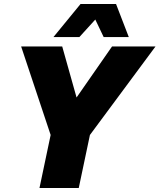

<svg xmlns="http://www.w3.org/2000/svg" viewBox="-20 -943 800 963"><path d="M178 0 234 -266 86 -710H292L364 -454L542 -710H760L431 -266L375 0ZM248 -757 384 -923H562L626 -757H500L458 -845L378 -757Z"/></svg>

Font: Geist Black
Style: Italic
Weight: 900
Italic angle: -12°
Designer: Basement.studio, Andrés Briganti, Mateo Zaragoza
Foundry: Basement.studio, Vercel, Andrés Briganti, Guido Ferreyra, Mateo Zaragoza
Version: Version 1.500; ttfautohint (v1.8.4.7-5d5b)